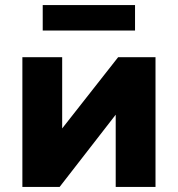

<svg xmlns="http://www.w3.org/2000/svg" viewBox="-20 -735 700 755"><path d="M68 0V-510H224.5V-230L444.5 -510H591.5V0H435V-284L214.5 0ZM148 -615V-715H511V-615Z"/></svg>

Font: Geologica
Style: Bold
Weight: 700
Designer: Sindre Bremnes, Frode Helland
Foundry: Monokrom Skriftforlag AS
Version: Version 1.010; ttfautohint (v1.8.4.7-5d5b);gftools[0.9.28]